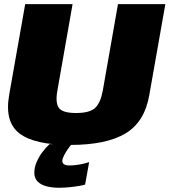

<svg xmlns="http://www.w3.org/2000/svg" viewBox="-20 -695 818 926"><path d="M319.5 4Q492 4 584.8 -51.2Q677.5 -106.5 700 -236.5L777.5 -675H549L476 -259.5Q465 -199 438.8 -174.5Q412.5 -150 347 -150Q281.5 -150 263.8 -174.8Q246 -199.5 257 -259.5L330 -675H101.5L24 -236.5Q1.5 -106.5 74.2 -51.2Q147 4 319.5 4ZM263.5 210.5Q292 210.5 319 207.5Q346 204.5 365.5 201Q385 197.5 390.5 195L410 87Q403 89.5 387 93.5Q371 97.5 351.8 100.2Q332.5 103 315.5 103Q297 103 288.8 97.2Q280.5 91.5 280.5 81.5Q280.5 71 288.5 55.2Q296.5 39.5 307.2 24Q318 8.5 326.5 0H219Q201.5 16 184.8 38.2Q168 60.5 156.8 86.2Q145.5 112 145.5 137.5Q145.5 165.5 162.5 181.5Q179.5 197.5 206.2 204Q233 210.5 263.5 210.5Z"/></svg>

Font: Anybody UltraCondensed Thin Black
Style: Italic
Weight: 900
Italic angle: -10°
Version: Version 1.111